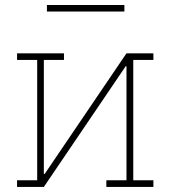

<svg xmlns="http://www.w3.org/2000/svg" viewBox="-20 -739 700 759"><path d="M47.4 0V-26.4H127V-502H47.4V-528.3H232.9V-502H153.3V-51.8L156.2 -50.8L480 -528.3H586.4V-502H506.8V-26.4H586.4V0H400.4V-26.4H480V-476.6L477.1 -477.5L153.3 0ZM165.5 -693.4V-719.2H471.7V-693.4Z"/></svg>

Font: Roboto Slab Thin
Style: Regular
Weight: 100
Designer: Google
Version: Version 2.000; ttfautohint (v1.8.1.43-b0c9)